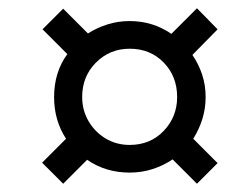

<svg xmlns="http://www.w3.org/2000/svg" viewBox="-20 -591 599 465"><path d="M133 -146 82 -197 140 -255Q111 -299 111 -356Q111 -416 143 -460L83 -520L133 -570L193 -510Q215 -524 240.5 -532Q266 -540 294 -540Q350 -540 395 -509L457 -571L507 -520L446 -458Q461 -436 469.5 -410.5Q478 -385 478 -356Q478 -328 470 -302.5Q462 -277 448 -255L507 -196L457 -146L398 -205Q376 -190 349.5 -181.5Q323 -173 294 -173Q236 -173 191 -204ZM294 -240Q344 -240 376.5 -274Q409 -308 409 -356Q409 -406 376.5 -439.5Q344 -473 294 -473Q246 -473 212.5 -439.5Q179 -406 179 -356Q179 -324 194.5 -297.5Q210 -271 236 -255.5Q262 -240 294 -240Z"/></svg>

Font: Noto Serif
Style: Bold Italic
Weight: 700
Italic angle: -12°
Designer: Monotype Design Team
Foundry: Monotype Imaging Inc.
Version: Version 2.013